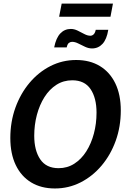

<svg xmlns="http://www.w3.org/2000/svg" viewBox="-20 -1054 720 1088"><path d="M291 14Q213.5 14 156.8 -20.2Q100 -54.5 69.2 -118.8Q38.5 -183 38.5 -272Q38.5 -363.5 67.2 -443.5Q96 -523.5 147.2 -584.5Q198.5 -645.5 266.2 -679.8Q334 -714 411.5 -714Q489 -714 545.8 -679.8Q602.5 -645.5 633.5 -581.5Q664.5 -517.5 664.5 -428Q664.5 -336.5 635.8 -256.5Q607 -176.5 555.8 -115.8Q504.5 -55 436.8 -20.5Q369 14 291 14ZM312 -101Q361.5 -101 401.2 -126.5Q441 -152 469 -196.2Q497 -240.5 512 -297Q527 -353.5 527 -415.5Q527 -499 493.2 -549Q459.5 -599 389.5 -599Q339.5 -599 299.8 -573.5Q260 -548 232 -503.8Q204 -459.5 189 -403Q174 -346.5 174 -284.5Q174 -201.5 208 -151.2Q242 -101 312 -101ZM501.5 -779.5Q482 -779.5 462.2 -788.8Q442.5 -798 423.8 -807.5Q405 -817 388.5 -817Q379 -817 370.5 -810.8Q362 -804.5 358 -785.5H287Q297.5 -839 321.8 -864.5Q346 -890 381.5 -890Q400.5 -890 420 -880.5Q439.5 -871 457.8 -861.2Q476 -851.5 492 -851.5Q502.5 -851.5 510.8 -859.5Q519 -867.5 522.5 -885H593.5Q585 -831.5 561 -805.5Q537 -779.5 501.5 -779.5ZM315 -959 329.5 -1033.5H620L606 -959Z"/></svg>

Font: Cabin Condensed
Style: Bold Italic
Weight: 700
Width: 3
Italic angle: -10°
Designer: Pablo Impallari
Foundry: Pablo Impallari. http://www.impallari.com Igino Marini. http://www.ikern.com
Version: Version 3.001; ttfautohint (v1.8.3)